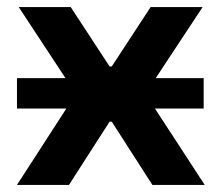

<svg xmlns="http://www.w3.org/2000/svg" viewBox="-20 -523 627 543"><path d="M28 0 218 -294 223 -214 33 -503H180L290 -335H296L406 -503H553L363 -215L368 -293L559 0H411L296 -179H290L175 0ZM28 -216V-302H556V-216Z"/></svg>

Font: Nunito Sans 6pt
Style: Bold
Weight: 700
Version: Version 3.101;gftools[0.9.27]